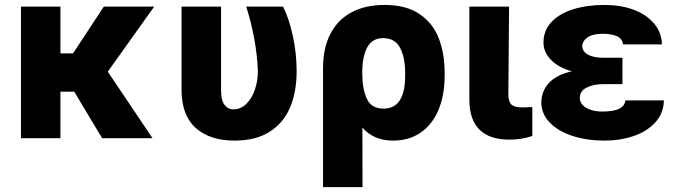

<svg xmlns="http://www.w3.org/2000/svg" viewBox="-20 -557 2728 774"><path d="M223.6 -341.8H274.4L398.4 -530.3H601.6L414.6 -268.1L594.7 0H391.6L279.3 -187.5H223.6V0H64.5V-530.3H223.6Z M871.1 -530.3V-194.3Q871.1 -152.8 885 -134.5Q898.9 -116.2 920.9 -116.2Q950.7 -116.2 973.1 -138.4Q995.6 -160.6 1007.6 -196Q1019.5 -231.4 1019.5 -269.5Q1017.6 -332.5 1004.9 -400.9Q992.2 -469.2 972.7 -530.3H1121.1Q1144.5 -484.4 1160.2 -413.6Q1175.8 -342.8 1175.8 -269.5Q1175.8 -186.5 1149.4 -124Q1123 -61.5 1067.1 -25.9Q1011.2 9.8 925.8 9.8Q825.7 9.8 768.8 -41.3Q711.9 -92.3 711.9 -195.3V-530.3Z M1530.3 -537.1Q1617.2 -537.1 1671.4 -500.2Q1725.6 -463.4 1749 -402.1Q1772.5 -340.8 1772.5 -262.7V-252.9Q1772.5 -173.3 1747.6 -114Q1722.7 -54.7 1675.8 -22.5Q1628.9 9.8 1564.5 9.8Q1485.8 9.8 1440.9 -43L1441.4 197.3H1282.2V-282.2Q1282.2 -363.3 1312 -420.7Q1341.8 -478 1397.5 -507.6Q1453.1 -537.1 1530.3 -537.1ZM1526.4 -119.1Q1613.3 -119.1 1613.3 -252.9V-262.7Q1613.3 -325.2 1592.8 -364.3Q1572.3 -403.3 1524.4 -403.3Q1480.5 -403.3 1460.4 -366Q1440.4 -328.6 1440.4 -265.6V-254.4Q1441.4 -195.3 1459.7 -157.2Q1478 -119.1 1526.4 -119.1Z M2032.2 -530.3 2029.3 -175.8Q2029.8 -146 2042.2 -135Q2054.7 -124 2084 -124Q2103.5 -124 2110.4 -125H2126V-8.8Q2082 5.9 2034.2 5.9Q1873.5 5.9 1872.1 -153.3V-530.3Z M2285.6 -269.5Q2231 -284.7 2200.9 -315.9Q2170.9 -347.2 2170.9 -385.7Q2170.9 -433.6 2202.6 -467.8Q2234.4 -502 2290.3 -519.5Q2346.2 -537.1 2418 -537.1Q2481.4 -537.1 2533.4 -518.1Q2585.4 -499 2616.2 -462.9Q2647 -426.8 2648.4 -377.9H2491.2Q2489.7 -400.4 2467.8 -410.6Q2445.8 -420.9 2408.2 -420.9Q2369.6 -420.9 2348.9 -406.5Q2328.1 -392.1 2327.1 -371.1Q2328.1 -349.1 2350.3 -336.7Q2372.6 -324.2 2411.1 -324.2H2489.3V-217.8H2411.1Q2372.6 -217.8 2345 -204.1Q2317.4 -190.4 2317.4 -161.1Q2317.4 -147 2327.9 -134.8Q2338.4 -122.6 2359.1 -115Q2379.9 -107.4 2408.2 -107.4Q2453.6 -107.4 2476.1 -118.7Q2498.5 -129.9 2501 -152.3H2656.2Q2655.3 -100.6 2622.1 -64Q2588.9 -27.3 2534.7 -8.8Q2480.5 9.8 2418 9.8Q2346.2 9.8 2288.1 -9Q2230 -27.8 2196.3 -62.7Q2162.6 -97.7 2162.1 -144.5Q2163.1 -191.4 2194.1 -223.9Q2225.1 -256.3 2285.6 -269.5Z"/></svg>

Font: Pretendard JP ExtraBold
Style: Regular
Weight: 800
Designer: Base glyphs from Inter by Rasmus Andersson; Hangeul glyphs from Noto Sans CJK(Source Han Sans) by Jang Soo-young and Kan
Foundry: Kil Hyung-jin
Version: Version 1.309